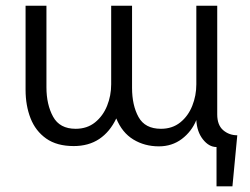

<svg xmlns="http://www.w3.org/2000/svg" viewBox="-20 -508 882 678"><path d="M800.8 149.9H744.6V11.2Q717.8 11.2 696.5 -15.9Q675.3 -43 673.3 -84Q656.7 -43.5 622.1 -17.3Q587.4 8.8 541 8.8Q490.7 8.8 450.9 -15.4Q411.1 -39.6 390.6 -89.8Q368.2 -42.5 330.6 -17.3Q293 7.8 240.2 7.8Q180.7 7.8 143.1 -18.8Q105.5 -45.4 87.9 -90.3Q70.3 -135.3 70.3 -190.9V-487.8H144V-199.7Q144 -138.7 167.5 -95.9Q190.9 -53.2 247.1 -53.2Q287.6 -53.2 315.7 -75.9Q343.8 -98.6 358.2 -134.5Q372.6 -170.4 372.6 -210.4V-487.8H446.3V-197.8Q446.3 -136.2 469.2 -94.7Q492.2 -53.2 548.3 -53.2Q588.4 -53.2 616.5 -75.7Q644.5 -98.1 658.9 -134.3Q673.3 -170.4 673.3 -210.4V-487.8H747.1V-104Q747.1 -66.4 768.1 -48.3Q789.1 -30.3 817.9 -30.3Z"/></svg>

Font: Acari Sans
Style: Regular
Weight: 400
Designer: Alfredo Marco Pradil and Stefan Peev
Foundry: Hanken Design Co.
Version: Version 1.045;February 4, 2021;FontCreator 13.0.0.2655 64-bi